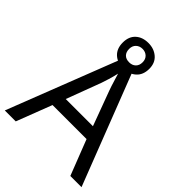

<svg xmlns="http://www.w3.org/2000/svg" viewBox="-245 -1004 1129 1129"><g transform="rotate(45 319.5 -439.0)"><path d="M545 0 459 -221H176L91 0H0L279 -717H360L638 0ZM352 -517Q349 -525 342 -546Q335 -567 328.5 -589.5Q322 -612 318 -624Q311 -593 302 -563.5Q293 -534 287 -517L206 -301H432ZM317 -667Q268 -667 238 -695Q208 -723 208 -773Q208 -823 238 -850.5Q268 -878 317 -878Q364 -878 396 -850.5Q428 -823 428 -774Q428 -723 396.5 -695Q365 -667 317 -667ZM317 -717Q342 -717 357.5 -732Q373 -747 373 -773Q373 -799 357 -814Q341 -829 317 -829Q293 -829 277 -814Q261 -799 261 -773Q261 -747 275.5 -732Q290 -717 317 -717Z"/></g></svg>

Font: Noto Sans Deseret
Style: Regular
Weight: 400
Designer: Monotype Design Team
Foundry: Monotype Imaging Inc.
Version: Version 2.001; ttfautohint (v1.8.4.7-5d5b)